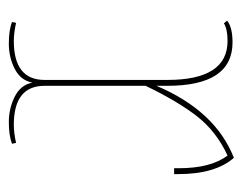

<svg xmlns="http://www.w3.org/2000/svg" viewBox="-76 -448 537 424"><g transform="rotate(90 192.0 -236.5)"><path d="M170 -67Q170 1 256 1Q274 1 296 -4L298 5Q280 12 250 12Q220 12 194 -1Q168 -14 163 -40Q158 -14 132.5 -1Q107 12 77 12Q47 12 29 5L31 -4Q53 1 71 1Q157 1 157 -67V-338Q157 -471 71 -471Q45 -471 32 -463L26 -470Q41 -482 74 -482Q170 -482 170 -338V-314Q225 -444 329 -485Q365 -444 365 -362Q365 -357 365 -353H352Q352 -358 352 -363Q352 -434 324 -471Q270 -446 236.5 -402.5Q203 -359 170 -290Z"/></g></svg>

Font: Almendra Display
Style: Regular
Weight: 400
Designer: Ana Sanfelippo
Foundry: Ana Sanfelippo
Version: Version 1.004